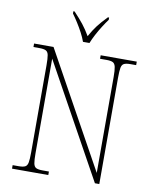

<svg xmlns="http://www.w3.org/2000/svg" viewBox="-99 -1005 866 1079"><g transform="rotate(10 334.0 -465.5)"><path d="M45 0V-20H79Q104 -20 116 -26Q128 -32 131.5 -51Q135 -70 135 -108V-606Q135 -645 131.5 -663.5Q128 -682 116 -688Q104 -694 79 -694H45V-714H156L518 -59V-606Q518 -645 514 -663.5Q510 -682 498.5 -688Q487 -694 462 -694H425V-714H631V-694H599Q574 -694 562 -688Q550 -682 546.5 -663.5Q543 -645 543 -606V0H518L160 -648V-108Q160 -70 163.5 -51Q167 -32 179 -26Q191 -20 216 -20H252V0ZM314 -771Q306 -794 292 -820.5Q278 -847 261.5 -873Q245 -899 231 -918V-931H238Q271 -896 292 -869.5Q313 -843 334 -807Q354 -843 374 -869.5Q394 -896 428 -931H435V-918Q421 -899 404.5 -873Q388 -847 374 -820.5Q360 -794 351 -771Z"/></g></svg>

Font: Noto Serif Ethiopic SemiCondensed Thin
Style: Regular
Weight: 100
Width: 4
Designer: Monotype Design Team
Foundry: Monotype Imaging Inc.
Version: Version 2.102; ttfautohint (v1.8.4.7-5d5b)